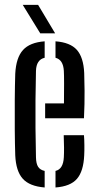

<svg xmlns="http://www.w3.org/2000/svg" viewBox="-20 -780 412 806"><path d="M169.5 -283.5V-346H248.5Q249 -392.5 249 -429.5Q249 -466.5 248 -482.5Q245.5 -529 213 -537.5V-606.5Q274.5 -602 302.5 -570.8Q330.5 -539.5 333.5 -473.5Q334.5 -452 335 -398.5Q335.5 -345 332.5 -283.5ZM44 -128Q42.5 -174.5 42 -236.5Q41.5 -298.5 42 -360.8Q42.5 -423 44 -470.5Q47.5 -538 76.5 -570Q105.5 -602 167.5 -606.5V-537.5Q132.5 -529.5 131 -482.5Q129.5 -417 129 -359Q128.5 -301 129 -243Q129.5 -185 131 -120Q131.5 -93 140 -79.8Q148.5 -66.5 167.5 -62.5V7Q104 2 75.5 -29.8Q47 -61.5 44 -128ZM213 7V-62.5Q245.5 -70 248 -120Q249 -137 248.8 -160.2Q248.5 -183.5 247.5 -212.5H332.5Q334 -194.5 334.2 -170.8Q334.5 -147 333.5 -128Q330.5 -61 303 -29.2Q275.5 2.5 213 7ZM149 -640 75.5 -759.5H140L211.5 -640Z"/></svg>

Font: Big Shoulders Stencil Display SemiBold
Style: Regular
Weight: 600
Designer: Patric King
Foundry: XO Type Co
Version: Version 1.000